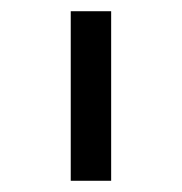

<svg xmlns="http://www.w3.org/2000/svg" viewBox="-20 -778 324 342"><path d="M106 -758H178V-456H106Z"/></svg>

Font: Biryani Light
Style: Regular
Weight: 300
Designer: Dan Reynolds and Mathieu Réguer
Foundry: Dan Reynolds and Mathieu Réguer
Version: Version 1.004; ttfautohint (v1.1) -l 5 -r 5 -G 72 -x 0 -D la